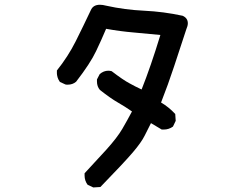

<svg xmlns="http://www.w3.org/2000/svg" viewBox="-20 -743 1040 819"><path d="M340.8 5.9Q340.8 2.9 340.8 -3.9L432.6 -103.5Q479.5 -155.3 501.5 -192.9Q523.4 -230.5 543 -267.6Q513.7 -288.1 482.9 -305.7Q452.1 -323.2 406.2 -359.4Q393.6 -374 393.6 -395.5Q393.6 -398.4 393.6 -404.3L405.3 -426.8Q421.9 -441.4 442.4 -441.4Q447.3 -441.4 456.1 -439.5Q505.9 -401.4 532.2 -387.7Q554.7 -375 584 -361.3Q623 -459 664.1 -593.8Q607.4 -599.6 549.8 -604.5Q492.2 -609.4 432.6 -620.1Q412.1 -571.3 389.6 -524.4Q365.2 -472.7 304.7 -394.5Q290 -381.8 268.6 -381.8Q260.7 -381.8 258.8 -382.8L235.4 -393.6Q227.5 -405.3 225.6 -413.1Q222.7 -423.8 222.7 -429.7Q222.7 -435.5 222.7 -442.4Q270.5 -502 303.2 -567.4Q335.9 -632.8 367.2 -699.2Q377 -722.7 406.2 -722.7Q418 -722.7 432.6 -718.8Q511.7 -701.2 594.7 -697.3Q677.7 -693.4 758.8 -675.8Q781.2 -666 781.2 -643.6Q781.2 -632.8 774.4 -617.2Q748 -537.1 722.7 -460Q697.3 -382.8 667 -305.7Q699.2 -287.1 727.5 -256.8L729.5 -227.5L717.8 -203.1Q700.2 -190.4 678.7 -190.4Q675.8 -190.4 669.9 -190.4L624 -217.8Q611.3 -193.4 597.2 -164.6Q583 -135.7 546.4 -92.8Q509.8 -49.8 408.2 54.7L377.9 56.6L353.5 44.9Q340.8 27.3 340.8 5.9Z"/></svg>

Font: JasonHandwriting2
Style: SemiBold
Weight: 600
Version: Version 1.04.7